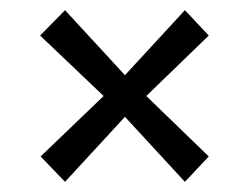

<svg xmlns="http://www.w3.org/2000/svg" viewBox="-20 -412 492 378"><path d="M108 -54 60 -104 184 -223 59 -342 108 -392 226 -264 344 -392 391 -342 268 -223 391 -104 344 -54 226 -182Z"/></svg>

Font: Aikya Medium
Style: Regular
Weight: 500
Designer: Neelakash Kshetrimayum (Latin subset based on Merriweather by Eben Sorkin)
Foundry: Brand New Type
Version: Version 1.00 b005